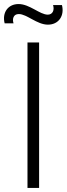

<svg xmlns="http://www.w3.org/2000/svg" viewBox="-56 -930 330 950"><path d="M181 -808C235 -808 264 -853 250.5 -905H206.5C214.5 -880 204.5 -857.5 180.5 -857.5C141 -857.5 90.5 -910 36 -910C-16.5 -910 -46.5 -867.5 -33 -814.5H11C4 -835.5 9.5 -860.5 37 -860.5C77 -860.5 127 -808 181 -808ZM137.5 0V-720H80V0Z"/></svg>

Font: Hauora Light
Style: Regular
Weight: 300
Designer: Wayne Shih
Foundry: WCYS
Version: Version 1.001;hotconv 1.0.109;makeotfexe 2.5.65596